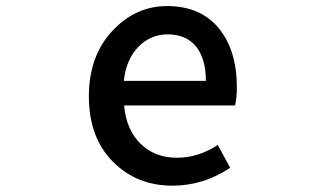

<svg xmlns="http://www.w3.org/2000/svg" viewBox="-20 -584 1040 617"><path d="M534.2 12.7Q418.9 12.7 342.3 -64.9Q265.6 -142.6 265.6 -274.4Q265.6 -403.3 340.3 -483.9Q415 -564.5 516.6 -564.5Q624 -564.5 682.6 -493.7Q741.2 -422.9 741.2 -302.7Q741.2 -270.5 735.4 -245.1H378.9Q385.7 -167 431.6 -122.1Q477.5 -77.1 548.8 -77.1Q617.2 -77.1 679.7 -118.2L719.7 -44.9Q633.8 12.7 534.2 12.7ZM377.9 -324.2H641.6Q641.6 -395.5 609.9 -434.6Q578.1 -473.6 518.6 -473.6Q464.8 -473.6 425.3 -434.1Q385.7 -394.5 377.9 -324.2Z"/></svg>

Font: Gen Shin Gothic Monospace Medium
Style: Regular
Weight: 500
Designer: [Source Han Sans]
Ryoko NISHIZUKA  (kana & ideographs); Paul D. Hunt (Latin, Greek & Cyrillic); Wenlong ZHANG  (bopomofo
Version: Version 1.002.20150607